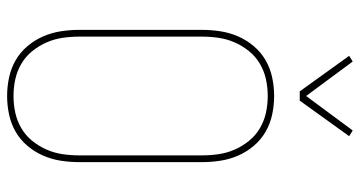

<svg xmlns="http://www.w3.org/2000/svg" viewBox="-256 -748 1012 540"><g transform="rotate(90 250.0 -478.0)"><path d="M250 8Q224 8 198 2.5Q172 -3 149.5 -16Q127 -29 110 -49Q93 -69 82.5 -93Q72 -117 68 -143Q64 -169 64 -195V-540Q64 -566 68 -592Q72 -618 82.5 -642Q93 -666 110 -686Q127 -706 149.5 -719Q172 -732 198 -737.5Q224 -743 250 -743Q276 -743 302 -737.5Q328 -732 350.5 -719Q373 -706 390 -686Q407 -666 417.5 -642Q428 -618 432 -592Q436 -566 436 -540V-195Q436 -169 432 -143Q428 -117 417.5 -93Q407 -69 390 -49Q373 -29 350.5 -16Q328 -3 302 2.5Q276 8 250 8ZM250 -10Q274 -10 297 -15Q320 -20 340.5 -32Q361 -44 376 -62.5Q391 -81 400.5 -102.5Q410 -124 413.5 -147.5Q417 -171 417 -195V-540Q417 -564 413.5 -587.5Q410 -611 400.5 -632.5Q391 -654 376 -672.5Q361 -691 340.5 -703Q320 -715 297 -720Q274 -725 250 -725Q226 -725 203 -720Q180 -715 159.5 -703Q139 -691 124 -672.5Q109 -654 99.5 -632.5Q90 -611 86.5 -587.5Q83 -564 83 -540V-195Q83 -171 86.5 -147.5Q90 -124 99.5 -102.5Q109 -81 124 -62.5Q139 -44 159.5 -32Q180 -20 203 -15Q226 -10 250 -10ZM237 -815 137 -954 153 -964 250 -833 347 -964 363 -954 263 -815Z"/></g></svg>

Font: Iosevka Curly Thin
Style: Regular
Weight: 100
Monospace: yes
Designer: Belleve Invis
Foundry: Belleve Invis
Version: Version 22.1.2; ttfautohint (v1.8.4)